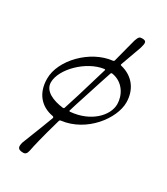

<svg xmlns="http://www.w3.org/2000/svg" viewBox="-218 -711 949 1091"><g transform="rotate(30 256.0 -165.5)"><path d="M122 285C133 285 143 277 147 257C154 221 168 159 205 30C206 25 209 20 214 20C373 1 486 -150 486 -255C486 -334 443 -401 357 -422C351 -423 351 -426 352 -430C376 -498 396 -550 401 -566C412 -603 411 -616 383 -616C366 -616 360 -613 350 -584C345 -569 331 -509 310 -431C309 -427 307 -424 301 -423C162 -408 27 -270 28 -148C28 -52 82 6 160 20C167 21 170 25 168 31C127 141 96 214 88 237C79 271 84 285 122 285ZM188 -49C123 -57 57 -83 57 -141C57 -228 172 -343 282 -358C283 -358 284 -358 284 -358C289 -358 290 -355 288 -352L229 -155C218 -119 207 -85 197 -54C196 -50 193 -49 188 -49ZM236 -50C235 -50 234 -50 234 -50C230 -50 228 -52 230 -57C240 -88 249 -121 261 -155L300 -276C309 -303 317 -329 325 -352C327 -357 329 -358 334 -358C411 -346 446 -277 446 -221C446 -146 365 -61 236 -50Z"/></g></svg>

Font: EB Garamond
Style: Italic
Weight: 400
Italic angle: -17.2°
Designer: Georg Duffner and Octavio Pardo
Foundry: Georg Duffner
Version: Version 1.000;PS 001.000;hotconv 1.0.88;makeotf.lib2.5.64775